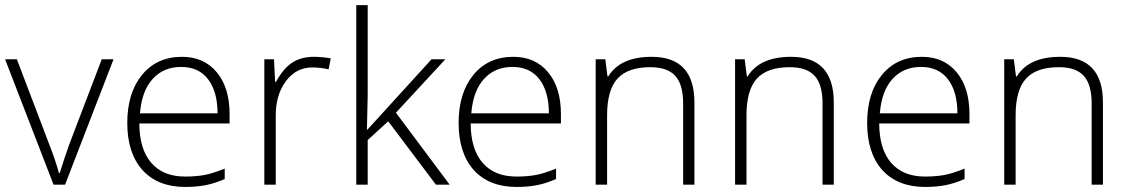

<svg xmlns="http://www.w3.org/2000/svg" viewBox="-20 -728 4446 757"><path d="M236.6 0H191.1L0 -494.4H46.5L174.4 -158.2Q199.2 -95 212.3 -45.5H215.4Q234.6 -107.2 253.3 -159.3L381.2 -494.4H427.7Z M837.7 -281.1Q837.7 -366.5 800.6 -415.3Q763.4 -464.1 694.1 -464.1Q624.9 -464.1 581.9 -416.8Q538.9 -369.6 531.9 -281.1ZM710.3 9.1Q602.6 9.1 542 -57.1Q481.8 -124.4 481.8 -243.2Q481.8 -362 540.2 -433Q598.6 -504 697.2 -504Q784.6 -504 834.7 -442.9Q885.2 -382.7 885.2 -277.6V-241.2H529.3Q529.8 -139.5 576.6 -85.7Q623.4 -31.9 710.3 -31.9Q751.3 -31.9 784.1 -37.7Q817 -43.5 866 -63.2V-22.2Q825.6 -4.6 789.7 2.3Q753.8 9.1 710.3 9.1Z M1216.9 -504Q1248.7 -504 1284.1 -498L1275.5 -454.5Q1244.7 -462.1 1211.3 -462.1Q1147.6 -462.1 1107.4 -408.2Q1067.2 -354.4 1067.2 -273V0H1022.2V-494.4H1060.2L1064.7 -405.5H1068.3Q1098.1 -459.6 1133 -481.8Q1168.4 -504 1216.9 -504Z M1429.7 0H1384.7V-707.8H1429.7V-352.9L1426.7 -216.9H1428.7L1681.5 -494.4H1736.1L1541 -283.6L1752.8 0H1698.7L1510.6 -249.7L1429.7 -175.9Z M2144.1 -281.1Q2144.1 -366.5 2106.9 -415.3Q2069.8 -464.1 2000.5 -464.1Q1931.2 -464.1 1888.3 -416.8Q1845.3 -369.6 1838.2 -281.1ZM2016.7 9.1Q1909 9.1 1848.3 -57.1Q1788.2 -124.4 1788.2 -243.2Q1788.2 -362 1846.6 -433Q1905 -504 2003.5 -504Q2091 -504 2141.1 -442.9Q2191.6 -382.7 2191.6 -277.6V-241.2H1835.7Q1836.2 -139.5 1883 -85.7Q1929.7 -31.9 2016.7 -31.9Q2057.6 -31.9 2090.5 -37.7Q2123.4 -43.5 2172.4 -63.2V-22.2Q2132 -4.6 2096.1 2.3Q2060.2 9.1 2016.7 9.1Z M2717.9 0H2673.4V-320.5Q2673.4 -394.8 2642.3 -429Q2611.2 -463.1 2544.5 -463.1Q2455.5 -463.1 2414.6 -418.1Q2373.6 -373.1 2373.6 -273V0H2328.6V-494.4H2366.5L2375.1 -426.7H2378.2Q2425.7 -504 2549.5 -504Q2717.9 -504 2717.9 -323.6Z M3267.4 0H3223V-320.5Q3223 -394.8 3191.9 -429Q3160.8 -463.1 3094 -463.1Q3005.1 -463.1 2964.1 -418.1Q2923.2 -373.1 2923.2 -273V0H2878.2V-494.4H2916.1L2924.7 -426.7H2927.7Q2975.2 -504 3099.1 -504Q3267.4 -504 3267.4 -323.6Z M3754.8 -281.1Q3754.8 -366.5 3717.6 -415.3Q3680.5 -464.1 3611.2 -464.1Q3542 -464.1 3499 -416.8Q3456 -369.6 3448.9 -281.1ZM3627.4 9.1Q3519.7 9.1 3459 -57.1Q3398.9 -124.4 3398.9 -243.2Q3398.9 -362 3457.3 -433Q3515.7 -504 3614.3 -504Q3701.7 -504 3751.8 -442.9Q3802.3 -382.7 3802.3 -277.6V-241.2H3446.4Q3446.9 -139.5 3493.7 -85.7Q3540.4 -31.9 3627.4 -31.9Q3668.4 -31.9 3701.2 -37.7Q3734.1 -43.5 3783.1 -63.2V-22.2Q3742.7 -4.6 3706.8 2.3Q3670.9 9.1 3627.4 9.1Z M4328.6 0H4284.1V-320.5Q4284.1 -394.8 4253 -429Q4221.9 -463.1 4155.2 -463.1Q4066.2 -463.1 4025.3 -418.1Q3984.3 -373.1 3984.3 -273V0H3939.3V-494.4H3977.2L3985.8 -426.7H3988.9Q4036.4 -504 4160.3 -504Q4328.6 -504 4328.6 -323.6Z"/></svg>

Font: Khula Light
Style: Regular
Weight: 300
Designer: Erin McLaughlin, Steve Matteson
Version: Version 1.002;PS 1.0;hotconv 1.0.72;makeotf.lib2.5.5900; ttf